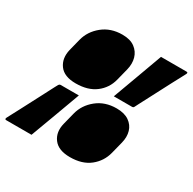

<svg xmlns="http://www.w3.org/2000/svg" viewBox="-204 -872 1049 1044"><g transform="rotate(30 320.0 -350.0)"><path d="M277 -710Q326 -710 355 -688.5Q384 -667 393.5 -633Q403 -599 393 -559L374 -484Q359 -425 311.5 -389Q264 -353 188 -353Q115 -353 85 -394Q55 -435 69 -494L88 -569Q103 -628 153.5 -669Q204 -710 277 -710ZM403 -396Q432 -475 461 -554Q490 -633 518 -710H678Q690 -710 683 -697Q681 -693 669.5 -671.5Q658 -650 641 -618Q624 -586 605.5 -550Q587 -514 570 -482Q553 -450 542 -428.5Q531 -407 529 -403Q526 -396 517 -396ZM450 -347Q499 -347 528.5 -326.5Q558 -306 567.5 -273Q577 -240 567 -200L548 -125Q533 -66 485.5 -28Q438 10 361 10Q288 10 257.5 -31Q227 -72 242 -131L261 -206Q276 -265 326.5 -306Q377 -347 450 -347ZM236 -305Q207 -226 178 -147Q149 -68 120 9H-39Q-50 9 -44 -4Q-42 -8 -30.5 -29.5Q-19 -51 -2 -83.5Q15 -116 33.5 -151.5Q52 -187 69 -219.5Q86 -252 97 -273.5Q108 -295 110 -298Q115 -305 122 -305Z"/></g></svg>

Font: Recursive Mn Lnr St Blk
Style: Italic
Weight: 900
Italic angle: -15°
Monospace: yes
Version: Version 1.079;hotconv 1.0.112;makeotfexe 2.5.65598; ttfautoh